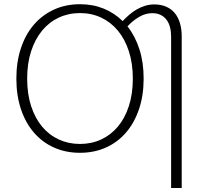

<svg xmlns="http://www.w3.org/2000/svg" viewBox="-20 -736 1004 933"><path d="M863 177.5H811.5V-558.5Q811.5 -582.5 806.2 -603.2Q801 -624 789.8 -639.2Q778.5 -654.5 761.2 -663.2Q744 -672 720 -672Q687 -672 656 -653.8Q625 -635.5 599.5 -608Q637 -560.5 657.5 -496.5Q678 -432.5 678 -354Q678 -272 655.5 -205.5Q633 -139 592.2 -91.8Q551.5 -44.5 494.5 -19Q437.5 6.5 368.5 6.5Q299.5 6.5 242.5 -19Q185.5 -44.5 144.8 -91.8Q104 -139 81.8 -205.5Q59.5 -272 59.5 -354Q59.5 -435.5 81.8 -502.2Q104 -569 144.8 -616.2Q185.5 -663.5 242.5 -689.5Q299.5 -715.5 368.5 -715.5Q431.5 -715.5 483.8 -694.2Q536 -673 576 -633.5Q592 -650.5 609.5 -665.5Q627 -680.5 646.2 -691.2Q665.5 -702 686.2 -708.2Q707 -714.5 729.5 -714.5Q763 -714.5 788.2 -703.2Q813.5 -692 830 -671.5Q846.5 -651 854.8 -622.2Q863 -593.5 863 -558.5ZM368.5 -36.5Q424.5 -36.5 471.5 -58.2Q518.5 -80 552.8 -120.8Q587 -161.5 606.2 -220.5Q625.5 -279.5 625.5 -354Q625.5 -428 606.2 -487Q587 -546 552.8 -587.2Q518.5 -628.5 471.5 -650.5Q424.5 -672.5 368.5 -672.5Q313 -672.5 265.8 -650.5Q218.5 -628.5 184.5 -587.2Q150.5 -546 131.2 -487Q112 -428 112 -354Q112 -279.5 131.2 -220.5Q150.5 -161.5 184.5 -120.8Q218.5 -80 265.8 -58.2Q313 -36.5 368.5 -36.5Z"/></svg>

Font: Lato Light
Style: Regular
Weight: 300
Designer: Lukasz Dziedzic
Foundry: tyPoland Lukasz Dziedzic
Version: Version 2.007; 2014-02-27